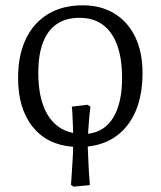

<svg xmlns="http://www.w3.org/2000/svg" viewBox="-20 -539 604 722"><path d="M257 163 247 156Q249 129 250.5 103.5Q252 78 253.5 55Q255 32 255 13Q157 6 102.5 -62.5Q48 -131 48 -246Q48 -331 77 -392Q106 -453 160.5 -486Q215 -519 291 -519Q360 -519 410.5 -488Q461 -457 488.5 -400Q516 -343 516 -265Q516 -184 491.5 -124.5Q467 -65 421 -30Q375 5 310 12Q311 35 312 60.5Q313 86 314.5 111Q316 136 318 157ZM311 -36Q373 -43 406 -97Q439 -151 439 -246Q439 -319 420.5 -369.5Q402 -420 366.5 -446Q331 -472 279 -472Q228 -472 193.5 -448.5Q159 -425 141.5 -379Q124 -333 124 -265Q124 -168 157.5 -110Q191 -52 255 -39Q255 -55 254 -71.5Q253 -88 252.5 -105.5Q252 -123 250 -138L309 -145L320 -138Q318 -124 316.5 -106.5Q315 -89 313.5 -70.5Q312 -52 311 -36Z"/></svg>

Font: Literata 18pt Light
Style: Regular
Weight: 300
Designer: Latin by Veronika Burian and Jose Scaglione. Greek by Irene Vlachou. Cyrillic by Vera Evstafieva.
Foundry: TypeTogether
Version: Version 3.103;gftools[0.9.29]